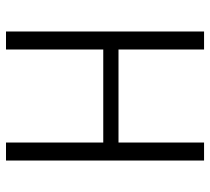

<svg xmlns="http://www.w3.org/2000/svg" viewBox="-50 -650 700 640"><g transform="rotate(90 300.0 -330.0)"><path d="M85 0V-660.2H145V-375H455.1V-660.2H515.1V0H455.1V-324.2H145V0Z"/></g></svg>

Font: Office Code Pro D Light
Style: Regular
Weight: 300
Designer: Nathan Rutzky & Paul D. Hunt
Foundry: Adobe Systems Incorporated
Version: Version 1.004;PS 001.004;hotconv 1.0.70;makeotf.lib2.5.58329